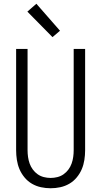

<svg xmlns="http://www.w3.org/2000/svg" viewBox="-20 -996 540 1024"><path d="M250 8Q224 8 198.5 2.5Q173 -3 150.5 -16Q128 -29 111 -49.5Q94 -70 84 -93.5Q74 -117 70 -143Q66 -169 66 -195V-735H127V-195Q127 -177 129.5 -159Q132 -141 138 -124Q144 -107 155 -92Q166 -77 181 -66.5Q196 -56 214 -51.5Q232 -47 250 -47Q268 -47 286 -51.5Q304 -56 319 -66.5Q334 -77 345 -92Q356 -107 362 -124Q368 -141 370.5 -159Q373 -177 373 -195V-735H434V-195Q434 -169 430 -143Q426 -117 416 -93.5Q406 -70 389 -49.5Q372 -29 349.5 -16Q327 -3 301.5 2.5Q276 8 250 8ZM260 -798 126 -934 174 -976 300 -832Z"/></svg>

Font: Iosevka SS04 Light
Style: Regular
Weight: 300
Monospace: yes
Designer: Belleve Invis
Foundry: Belleve Invis
Version: Version 19.0.0; ttfautohint (v1.8.4)